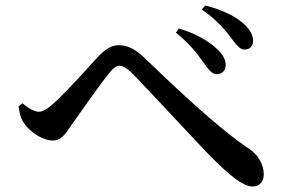

<svg xmlns="http://www.w3.org/2000/svg" viewBox="-20 -738 1040 701"><path d="M722 -511C741 -484 754 -467 771 -467C791 -467 803 -480 804 -499C805 -520 793 -541 768 -563C739 -590 691 -617 633 -634L622 -619C672 -579 700 -542 722 -511ZM822 -602C843 -574 855 -557 873 -557C892 -557 904 -570 904 -589C904 -613 889 -636 862 -658C833 -681 790 -703 729 -718L717 -703C770 -667 801 -630 822 -602ZM48 -350C51 -323 57 -302 70 -285C93 -253 138 -225 172 -225C205 -225 220 -251 242 -283C275 -330 349 -435 380 -473C396 -492 406 -498 416 -498C428 -498 441 -491 461 -472C525 -407 684 -234 745 -171C818 -97 868 -57 902 -57C927 -57 943 -74 943 -102C943 -136 923 -172 892 -193C782 -266 636 -403 504 -530C471 -561 443 -573 413 -573C386 -573 364 -557 340 -533C309 -500 223 -402 174 -359C152 -339 136 -330 122 -330C107 -330 84 -342 62 -361Z"/></svg>

Font: Noto Serif CJK HK SemiBold
Style: Regular
Weight: 600
Designer: Ryoko NISHIZUKA 西塚涼子 (kana & ideographs); Frank Grießhammer (Latin, Greek & Cyrillic); Wenlong ZHANG 张文龙 (bopomofo); San
Foundry: Adobe
Version: Version 2.001;hotconv 1.1.0;makeotfexe 2.6.0